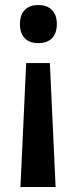

<svg xmlns="http://www.w3.org/2000/svg" viewBox="-20 -571 307 770"><path d="M208 -475C208 -527 176 -551 134 -551C91 -551 60 -527 60 -475C60 -420 91 -398 134 -398C176 -398 208 -420 208 -475ZM85 -318 62 179H203L180 -318Z"/></svg>

Font: Noto Sans Lao Looped SemiCondensed SemiBold
Style: Regular
Weight: 600
Width: 4
Designer: Mark Frömberg, Ben Mitchell
Foundry: The Fontpad Ltd
Version: Version 1.002